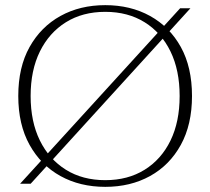

<svg xmlns="http://www.w3.org/2000/svg" viewBox="-20 -714 817 746"><path d="M389 12Q291 12 215 -30Q139 -72 95 -151Q51 -230 51 -341Q51 -453 95 -531.5Q139 -610 215 -652Q291 -694 389 -694Q487 -694 563 -652Q639 -610 682.5 -531.5Q726 -453 726 -341Q726 -230 682.5 -151Q639 -72 563 -30Q487 12 389 12ZM389 -14Q477 -14 542 -54.5Q607 -95 642.5 -168Q678 -241 678 -341Q678 -441 642.5 -514Q607 -587 542 -627.5Q477 -668 389 -668Q301 -668 236 -627.5Q171 -587 135 -514Q99 -441 99 -341Q99 -241 135 -168Q171 -95 236 -54.5Q301 -14 389 -14ZM58 0 680 -682H720L99 0Z"/></svg>

Font: Montagu Slab 144pt ExtraLight
Style: Regular
Weight: 250
Version: Version 1.000